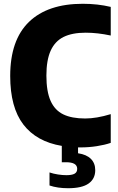

<svg xmlns="http://www.w3.org/2000/svg" viewBox="-20 -770 627 1016"><path d="M225.5 -370Q225.5 -286 247.8 -236.2Q270 -186.5 314.8 -164.8Q359.5 -143 431 -143Q490.5 -143 566 -166V-14Q534 -3 492 3.5Q450 10 408.5 10H393V41Q437.5 47.5 460.8 70.5Q484 93.5 484 130.5Q484 176 449 201Q414 226 340.5 226Q284.5 226 242 211.5V142.5Q262.5 149.5 286.5 153.2Q310.5 157 331 157Q360.5 157 374.5 149.2Q388.5 141.5 388.5 123.5Q388.5 88.5 329.5 88.5H307V2Q173 -20.5 103.5 -111.2Q34 -202 34 -368Q34 -558 133.2 -654Q232.5 -750 418 -750Q497 -750 566 -733.5V-582Q496 -597 433.5 -597Q362 -597 316.5 -574.5Q271 -552 248.2 -502Q225.5 -452 225.5 -370Z"/></svg>

Font: Encode Sans Semi Condensed ExBd
Style: Regular
Weight: 800
Width: 4
Designer: Multiple Designers
Foundry: Impallari Type
Version: Version 2.000